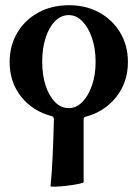

<svg xmlns="http://www.w3.org/2000/svg" viewBox="-20 -445 528 737"><path d="M174 269Q179 221 182 156.5Q185 92 187 13Q187 4 179 1Q106 -18 61.5 -73.5Q17 -129 17 -207Q17 -270 46.5 -319.5Q76 -369 127.5 -397Q179 -425 245 -425Q310 -425 361 -397Q412 -369 441.5 -319.5Q471 -270 471 -207Q471 -129 426 -72.5Q381 -16 309 3Q301 4 301 13V254Q301 257 281.5 261Q262 265 236.5 268Q211 271 192 271.5Q173 272 174 269ZM244 -30Q273 -30 296 -53.5Q319 -77 333 -117Q347 -157 347 -208Q347 -259 333 -299.5Q319 -340 296 -363.5Q273 -387 244 -387Q214 -387 191 -363.5Q168 -340 155 -299.5Q142 -259 142 -208Q142 -157 155 -117Q168 -77 191 -53.5Q214 -30 244 -30Z"/></svg>

Font: Junicode SmExp
Style: Bold
Weight: 700
Width: 6
Designer: Peter S. Baker
Version: Version 2.205; ttfautohint (v1.8.4)